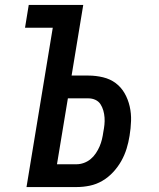

<svg xmlns="http://www.w3.org/2000/svg" viewBox="-20 -755 640 775"><path d="M87 0 193 -643H81L96 -735H316L269 -450H337Q367 -450 396 -443Q425 -436 447 -419.5Q469 -403 483 -378.5Q497 -354 503.5 -325.5Q510 -297 509 -267Q508 -237 503 -207Q499 -181 491 -155Q483 -129 469.5 -105Q456 -81 436.5 -60Q417 -39 393 -25Q369 -11 342.5 -5.5Q316 0 290 0ZM289 -92Q304 -92 319 -97.5Q334 -103 346 -113Q358 -123 367 -136.5Q376 -150 382 -164Q388 -178 391.5 -192.5Q395 -207 397 -222Q400 -237 401.5 -251.5Q403 -266 402 -280.5Q401 -295 397 -309Q393 -323 385.5 -334.5Q378 -346 365 -352Q352 -358 337 -358H254L210 -92Z"/></svg>

Font: Iosevka Semibold Extended
Style: Italic
Weight: 600
Width: 7
Italic angle: -9°
Monospace: yes
Designer: Belleve Invis
Foundry: Belleve Invis
Version: Version 32.5.0; ttfautohint (v1.8.4)